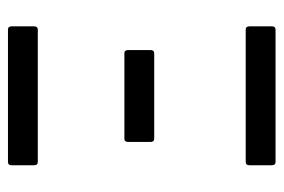

<svg xmlns="http://www.w3.org/2000/svg" viewBox="-132 -562 695 470"><g transform="rotate(-90 215.0 -327.5)"><path d="M53 -582Q45 -582 45 -591V-646Q45 -655 53 -655H377Q385 -655 385 -646V-591Q385 -582 377 -582ZM53 0Q45 0 45 -9V-64Q45 -73 53 -73H377Q385 -73 385 -64V-9Q385 0 377 0ZM110 -297Q102 -297 102 -306V-361Q102 -370 110 -370H319Q327 -370 327 -361V-306Q327 -297 319 -297Z"/></g></svg>

Font: Sofia Sans Condensed
Style: Regular
Weight: 400
Designer: Botio Nikoltchev, Ani Petrova
Foundry: lettersoup
Version: Version 4.100